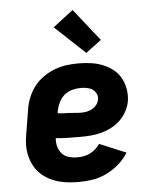

<svg xmlns="http://www.w3.org/2000/svg" viewBox="-55 -832 710 887"><g transform="rotate(-5 300.0 -389.0)"><path d="M277 8Q252 8 226.5 5.5Q201 3 177.5 -4Q154 -11 133 -23Q112 -35 95.5 -51.5Q79 -68 68 -89.5Q57 -111 51.5 -135Q46 -159 46.5 -184.5Q47 -210 52 -235L70 -345Q74 -373 85 -400.5Q96 -428 114 -451.5Q132 -475 157 -492.5Q182 -510 209.5 -520.5Q237 -531 265 -534.5Q293 -538 321 -538Q350 -538 378 -534Q406 -530 431.5 -520Q457 -510 478.5 -493.5Q500 -477 513.5 -453.5Q527 -430 532 -402Q537 -374 533 -346Q529 -322 517 -299Q505 -276 486.5 -258Q468 -240 445 -228Q422 -216 397.5 -209.5Q373 -203 349 -201Q325 -199 301 -199Q272 -199 243.5 -199.5Q215 -200 186 -203Q184 -183 189 -164Q194 -145 206.5 -131Q219 -117 238 -111.5Q257 -106 277 -106Q292 -106 307 -108.5Q322 -111 336 -118Q350 -125 362 -135.5Q374 -146 383 -159L506 -108Q488 -79 461.5 -56Q435 -33 404.5 -18Q374 -3 341.5 2.5Q309 8 277 8ZM313 -310Q326 -310 339 -312.5Q352 -315 364 -321.5Q376 -328 385 -339.5Q394 -351 396 -364Q399 -378 392.5 -391Q386 -404 374.5 -411.5Q363 -419 349 -421.5Q335 -424 321 -424Q301 -424 280.5 -418.5Q260 -413 244 -399Q228 -385 219 -366Q210 -347 206 -327L205 -317Q218 -315 231.5 -314.5Q245 -314 258.5 -313.5Q272 -313 285.5 -311.5Q299 -310 313 -310ZM361 -583 221 -714 315 -786 433 -637Z"/></g></svg>

Font: Iosevka Curly Heavy Extended
Style: Italic
Weight: 900
Width: 7
Italic angle: -9°
Monospace: yes
Designer: Belleve Invis
Foundry: Belleve Invis
Version: Version 11.1.0; ttfautohint (v1.8.3)